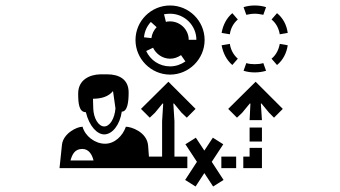

<svg xmlns="http://www.w3.org/2000/svg" viewBox="-20 -650 1240 700"><path d="M237 -65C243 -86 252 -107 280 -107C304 -107 316 -86 321 -65ZM319 -290C350 -290 376 -298 392 -318L401 -255C398 -217 380 -189 360 -189C339 -189 321 -219 320 -255ZM505 -514C507 -536 516 -555 530 -570L551 -551C541 -540 534 -527 532 -511ZM538 -476C549 -453 573 -436 600 -436C615 -436 628 -441 640 -449L656 -426C640 -415 621 -408 600 -408C561 -408 528 -431 513 -464ZM668 -505C668 -542 637 -572 600 -572C595 -572 590 -572 585 -570L578 -598C585 -599 592 -600 600 -600C653 -600 696 -557 696 -505ZM795 6 752 -60 794 -124 756 -148 725 -101 694 -148 656 -124 698 -60 655 6 693 30 725 -19 757 30ZM841 -79H787V-37H841ZM424 -243C445 -243 449 -279 449 -313C449 -361 414 -379 371 -379H345C308 -378 265 -360 265 -309C265 -273 268 -241 293 -241C306 -188 335 -160 360 -160C389 -160 417 -194 424 -243ZM663 -79H616V-208L612 -272L614 -273L642 -239L661 -221L693 -253L594 -352L494 -253L526 -221L545 -239L573 -273L575 -272L571 -208V-79H523L520 -119C516 -169 458 -188 439 -188C427 -154 398 -126 363 -126C326 -126 290 -154 281 -188C259 -188 211 -163 206 -123L197 -37H663ZM935 -111H890V-79H867V-37H935ZM474 -504C474 -435 531 -378 600 -378C669 -378 726 -435 726 -504C726 -574 669 -630 600 -630C531 -630 474 -574 474 -504ZM818 -525C821 -548 832 -566 847 -579L827 -602C807 -585 793 -560 788 -530ZM847 -436C831 -450 821 -469 818 -490L788 -485C793 -457 806 -431 827 -413ZM940 -420C930 -417 920 -416 909 -416C898 -416 887 -417 878 -420L868 -392C881 -388 894 -386 909 -386C923 -386 937 -388 950 -392ZM931 -272 933 -273 961 -239 979 -221 1011 -253 912 -352 812 -253 844 -221 863 -239 891 -273 893 -272 890 -212H935ZM935 -134V-185H890V-134ZM950 -624C937 -628 923 -630 909 -630C894 -630 881 -628 868 -624L878 -596C887 -598 898 -600 909 -600C920 -600 930 -598 940 -596ZM990 -413C1012 -431 1025 -457 1029 -485L1000 -490C996 -469 987 -450 970 -436ZM1029 -530C1025 -560 1011 -585 990 -602L970 -579C986 -566 996 -548 1000 -525Z"/></svg>

Font: CryptoKit 1.4
Style: Regular
Weight: 400
Monospace: yes
Designer: Oceane Juvin
Foundry: http://www.head-geneve.ch
Version: Version 1.000